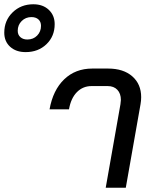

<svg xmlns="http://www.w3.org/2000/svg" viewBox="-181 -879 727 899"><path d="M-161 -726Q-161 -783 -122 -821Q-83 -859 -25 -859Q20 -859 47.5 -833Q75 -807 75 -766Q75 -709 36.5 -672Q-2 -635 -61 -635Q-106 -635 -133.5 -660Q-161 -685 -161 -726ZM11 -758Q11 -777 -1 -788Q-13 -799 -34 -799Q-61 -799 -79.5 -780.5Q-98 -762 -98 -735Q-98 -716 -85.5 -705Q-73 -694 -53 -694Q-25 -694 -7 -712.5Q11 -731 11 -758ZM383 -391Q385 -405 385 -411Q385 -441 368.5 -458.5Q352 -476 323 -476H248Q207 -476 179 -447.5Q151 -419 142 -367H51Q67 -457 119.5 -507.5Q172 -558 251 -558H325Q397 -558 438.5 -521.5Q480 -485 480 -424Q480 -408 477 -391L408 0H314Z"/></svg>

Font: Bai Jamjuree Medium
Style: Italic
Weight: 500
Italic angle: -10°
Version: Version 1.000; ttfautohint (v1.6)